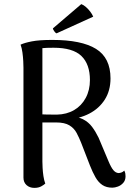

<svg xmlns="http://www.w3.org/2000/svg" viewBox="-20 -901 645 933"><path d="M147 12Q124 12 109 -1.5Q94 -15 94 -38V-572Q94 -584 93 -604Q92 -624 89 -646Q86 -668 80 -684Q99 -693 135 -700Q171 -707 234 -707Q376 -707 446.5 -663.5Q517 -620 517 -520Q517 -461 489.5 -417.5Q462 -374 414 -349Q366 -324 303 -320L311 -335Q355 -336 382.5 -322Q410 -308 427.5 -284.5Q445 -261 459 -232L507 -118Q520 -87 531 -74Q542 -61 556 -60Q561 -60 569 -62.5Q577 -65 584 -72Q588 -64 589 -57.5Q590 -51 590 -44Q590 -25 579 -12.5Q568 0 553 5.5Q538 11 526 11Q497 11 477.5 -2Q458 -15 444 -39.5Q430 -64 417 -97L374 -208Q364 -233 352 -255.5Q340 -278 317 -292Q294 -306 252 -306H174L165 -346Q184 -345 206 -344.5Q228 -344 256 -344Q304 -345 340 -366Q376 -387 396.5 -425Q417 -463 417 -512Q417 -589 375.5 -629Q334 -669 240 -669Q221 -669 208 -668.5Q195 -668 186 -667V-116Q186 -105 187 -85.5Q188 -66 191 -45.5Q194 -25 200 -9Q194 -3 180.5 4.5Q167 12 147 12ZM433 -820 255 -739Q249 -741 243 -750Q237 -759 237 -763L375 -881Q386 -877 397.5 -867Q409 -857 418.5 -844.5Q428 -832 433 -820Z"/></svg>

Font: Arima Medium
Style: Regular
Weight: 500
Designer: Joana Correia and Natanael Gama
Foundry: NDISCOVER
Version: Version 1.101;gftools[0.9.23]